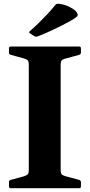

<svg xmlns="http://www.w3.org/2000/svg" viewBox="-20 -995 475 1015"><path d="M132.2 0V-749H300.6V0ZM37 0Q27.4 0 27.4 -10V-31.8Q27.4 -41.2 36.8 -44L107 -63.1Q123.7 -68.6 127.9 -75Q132.2 -81.3 132.2 -95.7V-206.8H300.6V-97.6Q300.6 -79.8 305.7 -73.9Q310.8 -68 323.9 -64.2L398.9 -44Q407.9 -40.4 407.9 -31.4V-9.6Q407.9 0 397.9 0ZM27.4 -739Q27.4 -749 37 -749H397.9Q407.9 -749 407.9 -739.4V-717.7Q407.9 -708.7 398.9 -705.1L323.9 -684.8Q310.8 -681 305.7 -675.2Q300.6 -669.3 300.6 -651.4V-542.2H132.2V-653.3Q132.2 -667.7 127.9 -674.4Q123.7 -681 107 -686L36.8 -705.1Q27.4 -707.8 27.4 -717.2ZM138.7 -818.7Q130.1 -823.7 137.1 -829.8Q159.3 -848.8 182.4 -871.3Q205.5 -893.9 228.6 -918.4Q251.8 -943 271.9 -968.1Q277.9 -975.7 287.9 -975.2Q317.7 -972.2 340.8 -961.6Q364 -951 379.3 -937.8Q388.8 -926.7 390.6 -919.3Q392.4 -912 383.7 -904.7Q374.9 -897.4 352.1 -884.3Q310 -860.9 263.2 -838.8Q216.3 -816.6 177.8 -802.2Q169.8 -799.2 160.7 -804.2Z"/></svg>

Font: Hahmlet
Style: Regular
Weight: 400
Designer: Minjoo Ham & Mark Frömberg
Foundry: hypertype
Version: Version 1.002